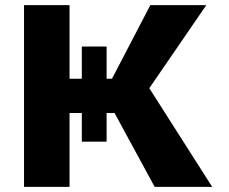

<svg xmlns="http://www.w3.org/2000/svg" viewBox="-20 -731 894 751"><path d="M787 -711H568L418 -423H397V-549H300V-423H252V-711H74V0H252V-289H300V-177H397V-289H428L585 0H810L564 -386Z"/></svg>

Font: Asimov
Style: XWid
Weight: 500
Designer: Google
Version: Version 2.000980; 2014